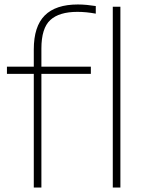

<svg xmlns="http://www.w3.org/2000/svg" viewBox="-20 -838 656 858"><path d="M131 0V-508H11V-540H131V-617Q131 -720 180 -769Q229 -818 328 -818Q347.5 -818 368.5 -816Q389.5 -814 408 -811V-777Q365 -785 326 -785Q244.5 -785 204.8 -748.5Q165 -712 165 -621V-540H386V-508H165V0ZM484 0V-808H518V0Z"/></svg>

Font: Encode Sans Exp Th
Style: Regular
Weight: 100
Width: 7
Designer: Multiple Designers
Foundry: Impallari Type
Version: Version 3.002; ttfautohint (v1.8.3) -l 8 -r 50 -G 200 -x 14 